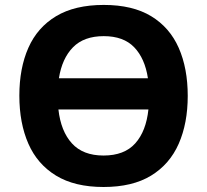

<svg xmlns="http://www.w3.org/2000/svg" viewBox="-20 -745 836 775"><path d="M737.8 -357.9Q737.8 -247.6 701.4 -164.8Q665 -82 589.8 -36.1Q514.6 9.8 397.9 9.8Q281.7 9.8 206.3 -36.1Q130.9 -82 94.5 -165Q58.1 -248 58.1 -358.9Q58.1 -469.7 94.5 -552Q130.9 -634.3 206.5 -679.7Q282.2 -725.1 398.9 -725.1Q515.1 -725.1 590.1 -679.7Q665 -634.3 701.4 -551.8Q737.8 -469.2 737.8 -357.9ZM398.9 -599.1Q318.8 -599.1 274.7 -554.2Q230.5 -509.3 217.8 -429.2H577.1Q564.9 -509.3 521.7 -554.2Q478.5 -599.1 398.9 -599.1ZM397.9 -117.2Q481.9 -117.2 525.9 -166.3Q569.8 -215.3 579.1 -303.2H215.8Q225.6 -215.3 270.3 -166.3Q314.9 -117.2 397.9 -117.2Z"/></svg>

Font: Open Sans
Style: Bold
Weight: 700
Designer: Monotype Design Team
Foundry: Monotype Imaging Inc.
Version: Version 3.000; ttfautohint (v1.8.4)